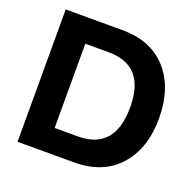

<svg xmlns="http://www.w3.org/2000/svg" viewBox="-128 -861 1007 994"><g transform="rotate(20 376.0 -364.5)"><path d="M69 0V-729H380Q540 -729 628 -630Q716 -531 716 -364Q716 -198 627.5 -99Q539 0 380 0ZM354 -133Q556 -133 556 -367Q556 -597 354 -597H225V-133Z"/></g></svg>

Font: Mona Sans
Style: Bold
Weight: 700
Designer: Deni Anggara
Foundry: GitHub
Version: Version 2.000;Glyphs 3.2.3 (3260)